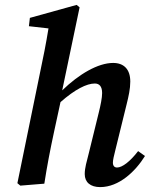

<svg xmlns="http://www.w3.org/2000/svg" viewBox="-20 -750 612 784"><path d="M63 8 161 0C172 -71 184 -134 201 -213L227 -333C286 -385 334 -409 367 -409C385 -409 397 -398 397 -370C397 -351 391 -321 383 -289L343 -126C334 -90 326 -65 326 -39C326 -6 349 14 389 14C466 14 533 -50 572 -113L544 -133C511 -90 479 -66 458 -66C447 -66 441 -73 441 -86C441 -96 445 -114 451 -137L497 -324C505 -356 512 -387 512 -417C512 -468 485 -493 442 -493C380 -493 302 -447 234 -381L305 -720L293 -730L102 -677L98 -643L178 -634C168 -572 156 -512 143 -451L51 -2Z"/></svg>

Font: Source Serif Pro Semibold
Style: Italic
Weight: 600
Italic angle: -12°
Designer: Frank Grießhammer
Foundry: Adobe Systems Incorporated
Version: Version 3.001;hotconv 1.0.111;makeotfexe 2.5.65597